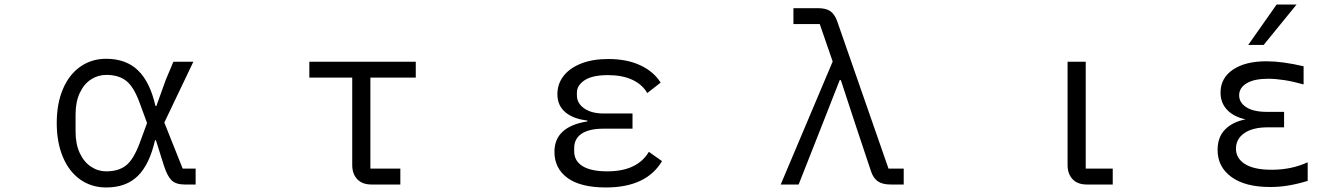

<svg xmlns="http://www.w3.org/2000/svg" viewBox="-20 -813 5848 846"><path d="M230 -271Q230 -356 257 -420Q284 -484 333.5 -519Q383 -554 448 -554Q535 -554 588 -503Q641 -452 665 -346H669L710 -460L744 -541H832L704 -273L785 -70H842V0H794Q755 0 736 -18.5Q717 -37 702 -84L667 -195H663Q639 -89 587.5 -38Q536 13 448 13Q383 13 333.5 -22Q284 -57 257 -121.5Q230 -186 230 -271ZM596 -184 628 -271 596 -358Q570 -430 536.5 -456.5Q503 -483 448 -483Q412 -483 381 -463Q350 -443 331.5 -403.5Q313 -364 313 -309V-233Q313 -178 331.5 -138.5Q350 -99 381 -78.5Q412 -58 448 -58Q503 -58 536 -84.5Q569 -111 596 -184Z M1617 0Q1576 0 1554 -23.5Q1532 -47 1532 -86V-471H1343V-541H1812V-471H1612V-70H1744V0Z M2423 -144Q2423 -255 2568 -278V-282Q2506 -289 2471 -318.5Q2436 -348 2436 -398Q2436 -443 2463 -478Q2490 -513 2540.5 -533Q2591 -553 2660 -553Q2742 -553 2801 -525.5Q2860 -498 2891 -449L2832 -403Q2810 -441 2766 -461.5Q2722 -482 2659 -482Q2590 -482 2556 -459.5Q2522 -437 2522 -405V-393Q2522 -358 2554 -335.5Q2586 -313 2639 -313H2767V-246H2639Q2576 -246 2543 -224Q2510 -202 2510 -160V-146Q2510 -104 2547 -81Q2584 -58 2656 -58Q2788 -58 2839 -144L2897 -103Q2828 13 2650 13Q2538 13 2480.5 -29Q2423 -71 2423 -144Z M3420 0 3649 -542 3592 -707H3476V-777H3584Q3620 -777 3639 -763.5Q3658 -750 3669 -719L3895 -70H3962V0H3905Q3868 0 3848 -14Q3828 -28 3818 -58L3746 -274L3685 -460H3680L3607 -274L3499 0Z M4769 0Q4728 0 4706 -23.5Q4684 -47 4684 -86V-541H4764V-70H4883V0Z M5605 -793H5693L5548 -615H5480ZM5577 11Q5466 11 5405.5 -33.5Q5345 -78 5345 -152Q5345 -209 5378 -242.5Q5411 -276 5468 -287Q5415 -299 5386.5 -329.5Q5358 -360 5358 -405Q5358 -469 5412.5 -506Q5467 -543 5560 -543Q5630 -543 5724 -521V-441Q5678 -454 5639 -460Q5600 -466 5568 -466Q5506 -466 5473 -446Q5440 -426 5440 -393Q5440 -361 5471.5 -340.5Q5503 -320 5564 -320H5638V-252H5567Q5500 -252 5463 -226.5Q5426 -201 5426 -158Q5426 -115 5466 -90Q5506 -65 5583 -65Q5671 -65 5742 -98V-16Q5700 -3 5659.5 4Q5619 11 5577 11Z"/></svg>

Font: PlemolJP
Style: Regular
Weight: 400
Monospace: yes
Version: v2.0.4; ttfautohint (v1.8.4.7-5d5b-dirty) -l 6 -r 45 -G 200 